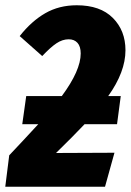

<svg xmlns="http://www.w3.org/2000/svg" viewBox="-43 -713 499 733"><path d="M436 -521Q436 -438.5 370.1 -346.2H418L403.8 -238.8H279.8Q237.3 -193.8 170.9 -128.9L394 -129.9L357.9 0H-22.9L-7.8 -120.1Q40.5 -170.9 103 -238.8H42L57.1 -346.2H192.9Q265.1 -443.8 265.1 -508.8Q265.1 -535.6 252.9 -549.3Q240.7 -563 219.2 -563Q195.3 -563 172.4 -547.6Q149.4 -532.2 118.2 -499L32.2 -575.2Q77.1 -632.3 129.9 -662.6Q182.6 -692.9 250 -692.9Q339.8 -692.9 387.9 -644.5Q436 -596.2 436 -521Z"/></svg>

Font: Fira Sans Compressed ExtraBold
Style: Italic
Weight: 800
Width: 3
Italic angle: -8°
Designer: Carrois Corporate & Edenspiekermann AG
Foundry: Carrois Corporate GbR & Edenspiekermann AG
Version: Version 4.203;PS 004.203;hotconv 1.0.88;makeotf.lib2.5.64775